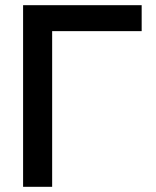

<svg xmlns="http://www.w3.org/2000/svg" viewBox="-20 -720 602 740"><path d="M526 -600V-700H69V0H181V-600Z"/></svg>

Font: Mint Spirit No2
Style: Bold
Weight: 700
Designer: HARENDAL Hirwen
Foundry: Arkandis Digital Foundry.
Version: Version 1.004;FFEdit